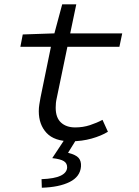

<svg xmlns="http://www.w3.org/2000/svg" viewBox="-20 -640 640 886"><path d="M307 12Q231 12 195 -26.5Q159 -65 159 -127Q159 -143 161.5 -158Q164 -173 167 -190L215 -424H74L85 -481L231 -486L267 -620H332L304 -486H544L531 -424H291L242 -188Q239 -175 238 -164.5Q237 -154 237 -143Q237 -97 261.5 -74.5Q286 -52 327 -52Q363 -52 395 -62.5Q427 -73 453 -87L478 -32Q447 -13 402.5 -0.5Q358 12 307 12ZM173 226.3 171.7 186.8Q231.9 184.5 260.1 170.7Q288.3 157 289.8 133.5Q290.5 113.8 274.8 103.8Q259.1 93.8 221.1 89.7L285 -6.9H338.7L294 65.1Q330.1 74.1 342.8 88.7Q355.5 103.4 353.7 128.4Q350 175.5 301.5 199.7Q253.1 223.9 173 226.3Z"/></svg>

Font: SourceCodeVF
Style: Italic
Weight: 200
Italic angle: -11°
Monospace: yes
Designer: Paul D. Hunt, Teo Tuominen
Foundry: Adobe
Version: Version 1.026;hotconv 1.1.0;makeotfexe 2.6.0